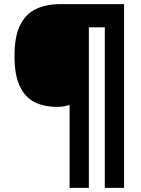

<svg xmlns="http://www.w3.org/2000/svg" viewBox="-20 -780 683 927"><path d="M579 127H486V-648H409V127H316V-273Q301 -269 288.5 -266.5Q276 -264 255 -264Q193 -264 147 -287Q101 -310 75.5 -364Q50 -418 50 -509Q50 -605 77.5 -659.5Q105 -714 155 -737Q205 -760 270 -760H579Z"/></svg>

Font: Noto Sans Hebrew Black
Style: Regular
Weight: 900
Designer: Monotype Design Team
Foundry: Monotype Imaging Inc.
Version: Version 2.003